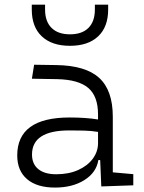

<svg xmlns="http://www.w3.org/2000/svg" viewBox="-20 -803 626 832"><path d="M418.9 4.9 414.1 -109.4H406.2Q397.5 -55.2 345.7 -22.7Q293.9 9.8 218.3 9.8Q140.1 9.8 97.4 -26.6Q54.7 -63 54.7 -129.4Q54.7 -293.9 281.7 -293.9Q316.4 -293.9 347.9 -291.7Q379.4 -289.6 404.8 -285.2V-307.1Q404.8 -386.2 362.3 -422.1Q319.8 -458 228 -460L118.2 -461.9L127.9 -522.5L224.6 -521Q351.6 -519 410.2 -465.1Q468.8 -411.1 468.8 -297.4V-56.2L557.6 -48.3V0ZM404.8 -231.4Q376 -236.3 343 -237.1Q310.1 -237.8 279.8 -237.8Q118.7 -237.8 118.7 -133.3Q118.7 -92.3 146 -70.1Q173.3 -47.9 223.6 -47.9Q277.8 -47.9 318.6 -66.2Q359.4 -84.5 382.1 -115.2Q404.8 -146 404.8 -182.6ZM283.2 -604.5Q204.6 -604.5 161.1 -645.5Q117.7 -686.5 117.7 -761.7V-782.7H175.3V-761.7Q175.3 -710 203.4 -682.1Q231.4 -654.3 283.2 -654.3Q335.4 -654.3 363.3 -682.1Q391.1 -710 391.1 -761.7V-782.7H448.7V-761.7Q448.7 -686.5 405.3 -645.5Q361.8 -604.5 283.2 -604.5Z"/></svg>

Font: Cascadia Code NF Light
Style: Regular
Weight: 300
Monospace: yes
Designer: Aaron Bell
Foundry: Saja Typeworks
Version: Version 2404.023; ttfautohint (v1.8.4)